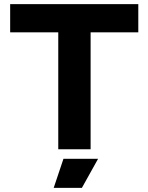

<svg xmlns="http://www.w3.org/2000/svg" viewBox="-20 -720 716 926"><path d="M261 0V-564H29V-700H647V-564H417V0ZM239 186 286 46H453L375 186Z"/></svg>

Font: REM SemiBold
Style: Regular
Weight: 600
Designer: Octavio Pardo
Foundry: Ashler Design
Version: Version 1.005;gftools[0.9.28]